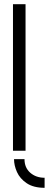

<svg xmlns="http://www.w3.org/2000/svg" viewBox="-20 -720 233 917"><path d="M193 177Q140 177 107.5 155Q75 133 61 101.5Q47 70 47 40H97Q97 81 124.5 105Q152 129 193 129ZM42 0V-700H102V0Z"/></svg>

Font: Stick No Bills Light
Style: Regular
Weight: 300
Version: Version 2.000